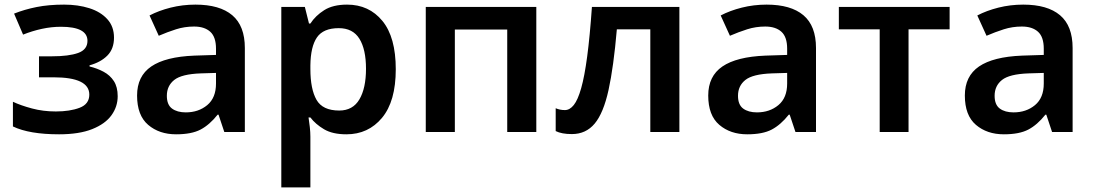

<svg xmlns="http://www.w3.org/2000/svg" viewBox="-20 -572 4745 832"><path d="M258 -552Q318 -552 367 -536.5Q416 -521 445 -489Q474 -457 474 -409Q474 -360 445 -331Q416 -302 368 -289V-284Q401 -276 429 -261Q457 -246 473.5 -220.5Q490 -195 490 -155Q490 -110 463 -72.5Q436 -35 379.5 -12.5Q323 10 236 10Q107 10 36 -24V-131Q70 -115 118.5 -102Q167 -89 222 -89Q283 -89 325 -105Q367 -121 367 -162Q367 -237 212 -237H149V-328H205Q278 -328 318.5 -342.5Q359 -357 359 -395Q359 -456 244 -456Q203 -456 161.5 -447Q120 -438 80 -422L41 -513Q86 -531 138.5 -541.5Q191 -552 258 -552Z M827 -552Q932 -552 986.5 -506Q1041 -460 1041 -364V0H952L927 -75H923Q888 -31 849 -10.5Q810 10 743 10Q670 10 622 -31Q574 -72 574 -158Q574 -242 635.5 -284Q697 -326 822 -331L916 -334V-361Q916 -412 891 -434.5Q866 -457 821 -457Q780 -457 742.5 -445Q705 -433 668 -417L628 -505Q668 -526 719.5 -539Q771 -552 827 -552ZM850 -254Q767 -251 735 -225.5Q703 -200 703 -157Q703 -118 725.5 -101.5Q748 -85 785 -85Q840 -85 878 -116.5Q916 -148 916 -210V-256Z M1484 -552Q1579 -552 1637 -481.5Q1695 -411 1695 -272Q1695 -133 1635.5 -61.5Q1576 10 1481 10Q1421 10 1384 -12Q1347 -34 1325 -63H1317Q1320 -44 1322.5 -21.5Q1325 1 1325 20V240H1199V-542H1301L1319 -470H1325Q1347 -504 1385 -528Q1423 -552 1484 -552ZM1448 -450Q1381 -450 1353.5 -410Q1326 -370 1325 -289V-273Q1325 -186 1351.5 -139.5Q1378 -93 1450 -93Q1509 -93 1537.5 -141.5Q1566 -190 1566 -274Q1566 -358 1537.5 -404Q1509 -450 1448 -450Z M2304 -542V0H2178V-444H1951V0H1825V-542Z M2924 0H2798V-445H2653Q2639 -282 2617 -182Q2595 -82 2557 -36.5Q2519 9 2458 9Q2414 9 2388 -4V-103Q2406 -95 2428 -95Q2449 -95 2466.5 -117Q2484 -139 2498.5 -190Q2513 -241 2524.5 -327.5Q2536 -414 2545 -542H2924Z M3302 -552Q3407 -552 3461.5 -506Q3516 -460 3516 -364V0H3427L3402 -75H3398Q3363 -31 3324 -10.5Q3285 10 3218 10Q3145 10 3097 -31Q3049 -72 3049 -158Q3049 -242 3110.5 -284Q3172 -326 3297 -331L3391 -334V-361Q3391 -412 3366 -434.5Q3341 -457 3296 -457Q3255 -457 3217.5 -445Q3180 -433 3143 -417L3103 -505Q3143 -526 3194.5 -539Q3246 -552 3302 -552ZM3325 -254Q3242 -251 3210 -225.5Q3178 -200 3178 -157Q3178 -118 3200.5 -101.5Q3223 -85 3260 -85Q3315 -85 3353 -116.5Q3391 -148 3391 -210V-256Z M4095 -445H3917V0H3792V-445H3615V-542H4095Z M4414 -552Q4519 -552 4573.5 -506Q4628 -460 4628 -364V0H4539L4514 -75H4510Q4475 -31 4436 -10.5Q4397 10 4330 10Q4257 10 4209 -31Q4161 -72 4161 -158Q4161 -242 4222.5 -284Q4284 -326 4409 -331L4503 -334V-361Q4503 -412 4478 -434.5Q4453 -457 4408 -457Q4367 -457 4329.5 -445Q4292 -433 4255 -417L4215 -505Q4255 -526 4306.5 -539Q4358 -552 4414 -552ZM4437 -254Q4354 -251 4322 -225.5Q4290 -200 4290 -157Q4290 -118 4312.5 -101.5Q4335 -85 4372 -85Q4427 -85 4465 -116.5Q4503 -148 4503 -210V-256Z"/></svg>

Font: Noto Sans SemiBold
Style: Regular
Weight: 600
Designer: Monotype Design Team
Foundry: Monotype Imaging Inc.
Version: Version 2.007